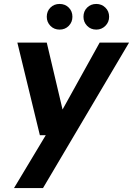

<svg xmlns="http://www.w3.org/2000/svg" viewBox="-20 -733 674 973"><path d="M51 220 212 -48H182L68 -517H217L297 -178L485 -517H634L198 220ZM282 -583Q254 -583 235.5 -602Q217 -621 217 -648Q217 -676 235.5 -694.5Q254 -713 282 -713Q310 -713 328.5 -694.5Q347 -676 347 -648Q347 -621 328.5 -602Q310 -583 282 -583ZM468 -583Q440 -583 421.5 -602Q403 -621 403 -648Q403 -676 421.5 -694.5Q440 -713 468 -713Q495 -713 514 -694.5Q533 -676 533 -648Q533 -621 514 -602Q495 -583 468 -583Z"/></svg>

Font: DM Sans 11pt ExtraBold
Style: Italic
Weight: 800
Italic angle: -10°
Version: Version 4.004;gftools[0.9.30]